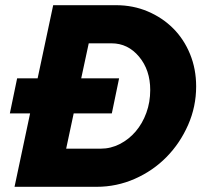

<svg xmlns="http://www.w3.org/2000/svg" viewBox="-20 -720 800 740"><path d="M36 0 96 -283H18L46 -418H125L185 -700H427Q493 -700 549.5 -676Q606 -652 647.5 -610.5Q689 -569 712.5 -511.5Q736 -454 736 -387Q736 -309 705 -238.5Q674 -168 622 -115Q570 -62 500 -31Q430 0 352 0ZM410 -553H322L293 -418H439L411 -283H264L235 -147H368Q407 -147 442 -165Q477 -183 503 -213.5Q529 -244 544 -285Q559 -326 559 -373Q559 -450 516 -501.5Q473 -553 410 -553Z"/></svg>

Font: Red Hat Text
Style: Bold Italic
Weight: 700
Italic angle: -12°
Designer: Pentagram / MCKL
Foundry: Pentagram / MCKL
Version: Version 1.003; Red Hat Text Bold Italic